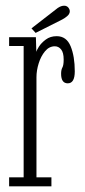

<svg xmlns="http://www.w3.org/2000/svg" viewBox="-20 -654 299 674"><path d="M12 0V-31.5H63V-492.5H12V-523.5H106L107.5 -471.5Q108 -476.5 116.5 -490Q125 -503.5 140.8 -515.2Q156.5 -527 179 -527Q213.5 -527 228 -491.5Q242.5 -456 242.5 -403.5Q242.5 -361.5 218 -361.5Q194.5 -361.5 194.5 -395Q194.5 -409 199 -417Q203.5 -425 203.5 -445Q203.5 -469.5 194.5 -480.5Q185.5 -491.5 172.5 -491.5Q152.5 -491.5 138 -474Q123.5 -456.5 115.8 -431.5Q108 -406.5 108 -383V-31.5H160.5V0ZM105 -538.5 90.5 -554.5 175 -620Q191 -634 205 -634Q217 -634 222.5 -623.5Q225 -619.5 225 -614.5Q225 -605 215.5 -597Q206 -589 194.5 -583.5Z"/></svg>

Font: Imbue 10pt ExtraLight
Style: Regular
Weight: 200
Designer: Tyler Finck
Foundry: Etcetera Type Company
Version: Version 1.102; ttfautohint (v1.8.3)